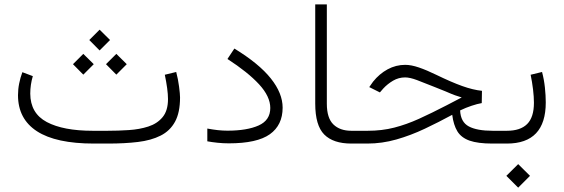

<svg xmlns="http://www.w3.org/2000/svg" viewBox="-20 -658 2584 880"><path d="M476.1 0H410.2Q236.3 0 149.4 -56.4Q62.5 -112.8 62.5 -221.7Q62.5 -249 67.9 -275.6Q73.2 -302.2 82.5 -327.1L130.4 -309.1Q118.7 -269.5 118.7 -229Q119.1 -138.7 194.6 -98.6Q270 -58.6 405.3 -58.6H472.7Q521.5 -58.6 570.3 -61.8Q619.1 -64.9 659.9 -78.1Q700.7 -91.3 725.3 -121.1Q750 -150.9 750 -204.1Q750 -225.6 746.1 -254.2Q742.2 -282.7 735.4 -315.4L787.6 -328.1Q796.4 -294.9 800.8 -260.7Q805.2 -226.6 805.2 -211.4Q805.2 -142.1 782.2 -100.1Q759.3 -58.1 716.1 -36.4Q672.9 -14.6 612.3 -7.3Q551.8 0 476.1 0ZM389.2 -474.6 436.5 -522 484.4 -474.6 436.5 -426.8ZM465.8 -363.8 513.2 -411.1 561 -363.8 513.2 -315.9ZM314.5 -363.8 361.8 -411.1 409.7 -363.8 361.8 -315.9Z M930.2 -68.8Q956.1 -64 978.8 -61.5Q1001.5 -59.1 1022.5 -59.1Q1112.3 -59.1 1165.5 -83Q1218.8 -106.9 1218.8 -163.1Q1218.8 -215.8 1167.5 -271.5Q1116.2 -327.1 1022.5 -387.7L1054.2 -435.5Q1167.5 -366.2 1221.4 -298.3Q1275.4 -230.5 1275.4 -164.6Q1275.4 -84.5 1216.8 -42.7Q1158.2 -1 1028.8 -1Q1002.4 -1 977.3 -3.7Q952.1 -6.3 930.2 -10.3Z M1605 0H1590.3Q1507.3 0 1466.1 -41.5Q1424.8 -83 1424.8 -183.1V-637.7H1478V-182.6Q1478 -116.7 1508.1 -87.6Q1538.1 -58.6 1590.3 -58.6H1605Z M2188 -185.5Q2168 -182.1 2141.6 -173.3Q2115.2 -164.6 2088.9 -151.9Q2091.3 -98.6 2128.7 -78.6Q2166 -58.6 2238.3 -58.6H2264.6V0H2236.3Q2170.4 0 2132.3 -13.4Q2094.2 -26.9 2076.4 -55.9Q2058.6 -85 2052.7 -131.8Q1990.7 -98.1 1926.8 -67.9Q1862.8 -37.6 1796.9 -18.8Q1731 0 1663.6 0H1585.4V-58.6H1665Q1730.5 -58.6 1786.6 -73Q1842.8 -87.4 1900.4 -113.5Q1958 -139.6 2026.9 -175.3L2096.2 -211.4Q2075.7 -217.8 2065.9 -221.2Q2056.2 -224.6 2047.6 -228.3Q2039.1 -231.9 2022.9 -238.8Q2006.8 -245.6 1973.1 -258.8Q1923.8 -278.8 1891.1 -291Q1858.4 -303.2 1836.9 -303.2Q1807.1 -303.2 1781.7 -288.3Q1756.3 -273.4 1736.8 -252.4L1721.2 -234.4L1672.4 -258.8L1689.9 -283.7Q1718.8 -319.8 1756.6 -340.3Q1794.4 -360.8 1837.4 -360.8Q1864.7 -360.8 1900.4 -348.6Q1936 -336.4 1979 -315.4Q2049.3 -281.2 2098.4 -263.7Q2147.5 -246.1 2189 -241.7Z M2481.4 -188.5Q2481.4 0 2303.2 0H2245.1V-58.6H2303.2Q2365.2 -58.6 2396.2 -89.6Q2427.2 -120.6 2427.2 -187Q2427.2 -213.9 2423.1 -248.3Q2418.9 -282.7 2412.1 -315.4L2464.4 -328.1Q2473.6 -293.5 2477.5 -256.8Q2481.4 -220.2 2481.4 -188.5ZM2300.8 147.9 2355 94.2 2409.2 147.9 2355 202.1Z"/></svg>

Font: Vazir Thin WOL-UI
Style: Thin-WOL-UI
Weight: 100
Designer: Saber Rastikerdar
Foundry: Saber Rastikerdar
Version: Version 30.1.0